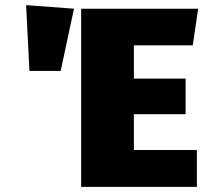

<svg xmlns="http://www.w3.org/2000/svg" viewBox="-20 -730 814 750"><path d="M733 -553H503V-423H705V-284H503V-144H749V0H297V-696H754ZM269 -696 217 -453H95L82 -710Z"/></svg>

Font: FiraGO Heavy
Style: Regular
Weight: 900
Designer: bBox Type
Foundry: bBox Type GmbH
Version: Version 1.001